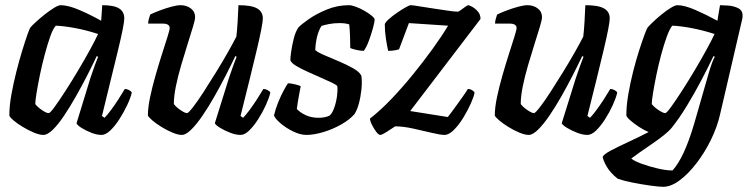

<svg xmlns="http://www.w3.org/2000/svg" viewBox="-20 -520 2898 740"><path d="M147 0Q132 0 110.5 -9Q89 -18 67.5 -31Q46 -44 31.5 -56.5Q17 -69 16 -75Q16 -112 24 -156Q32 -200 43 -243.5Q54 -287 65.5 -324.5Q77 -362 85.5 -386Q94 -410 97 -414Q103 -421 118 -435Q133 -449 152 -464Q171 -479 188 -489.5Q205 -500 214 -500Q243 -500 286 -481.5Q329 -463 370 -440L374 -500Q419 -500 439 -487.5Q459 -475 459 -449Q459 -426 435 -327Q411 -228 373 -73L383 -66Q393 -76 407.5 -95.5Q422 -115 436.5 -137.5Q451 -160 461 -177Q470 -177 478 -172.5Q486 -168 488 -163Q483 -142 470 -114.5Q457 -87 440 -60.5Q423 -34 405 -17Q387 0 371 0Q353 0 331.5 -8.5Q310 -17 293.5 -27.5Q277 -38 275 -45L328 -218Q337 -245 345.5 -268.5Q354 -292 358 -301L353 -304Q337 -270 316 -229Q295 -188 272 -147.5Q249 -107 226.5 -73.5Q204 -40 183.5 -20Q163 0 147 0ZM168 -84Q173 -84 190.5 -108Q208 -132 232.5 -170Q257 -208 282 -250Q307 -292 327.5 -329.5Q348 -367 358 -389Q312 -404 268.5 -412Q225 -420 195 -421Q184 -409 173.5 -379Q163 -349 152.5 -310Q142 -271 134 -232Q126 -193 121 -162.5Q116 -132 116 -119Q125 -107 142 -95.5Q159 -84 168 -84Z M681 0Q666 0 644.5 -9Q623 -18 602 -31Q581 -44 566.5 -56.5Q552 -69 550 -75Q550 -105 558.5 -145.5Q567 -186 579.5 -229.5Q592 -273 604.5 -312Q617 -351 625.5 -378Q634 -405 634 -412Q634 -429 607 -429H551Q551 -438 554 -448Q557 -458 559 -464Q573 -471 595.5 -479.5Q618 -488 640 -494Q662 -500 676 -500Q699 -500 715.5 -487.5Q732 -475 732 -454Q732 -444 723.5 -416Q715 -388 703 -350Q691 -312 678.5 -269.5Q666 -227 658 -188Q650 -149 650 -119Q659 -107 676 -95.5Q693 -84 701 -84Q706 -84 723.5 -106.5Q741 -129 764 -164.5Q787 -200 812 -240.5Q837 -281 858 -318Q879 -355 891 -379Q894 -404 896 -439Q898 -474 899 -500Q949 -500 971 -487.5Q993 -475 993 -449Q993 -426 969.5 -327Q946 -228 907 -73L917 -66Q927 -76 941.5 -95.5Q956 -115 970.5 -137.5Q985 -160 995 -177Q1004 -177 1012 -172.5Q1020 -168 1022 -163Q1017 -142 1004.5 -114.5Q992 -87 975 -60.5Q958 -34 940.5 -17Q923 0 907 0Q889 0 867 -8.5Q845 -17 828 -27.5Q811 -38 808 -45L862 -218Q871 -245 879.5 -268.5Q888 -292 892 -301L887 -304Q871 -270 850 -229Q829 -188 806 -147.5Q783 -107 760 -73.5Q737 -40 716.5 -20Q696 0 681 0Z M1161 0Q1137 0 1109.5 -13.5Q1082 -27 1061 -45Q1040 -63 1036 -75Q1042 -101 1052.5 -126.5Q1063 -152 1073.5 -171.5Q1084 -191 1090 -199Q1101 -199 1117 -195Q1133 -191 1139 -188Q1136 -173 1131.5 -148Q1127 -123 1124 -100Q1137 -86 1158.5 -76Q1180 -66 1208 -66Q1218 -66 1230 -68Q1242 -70 1251 -75Q1261 -84 1268.5 -105.5Q1276 -127 1279 -150.5Q1282 -174 1280 -188Q1277 -193 1259 -201.5Q1241 -210 1216 -221Q1191 -232 1165.5 -243.5Q1140 -255 1121.5 -266Q1103 -277 1099 -288Q1099 -299 1102.5 -323Q1106 -347 1112.5 -372.5Q1119 -398 1130 -414Q1140 -425 1169 -445.5Q1198 -466 1239 -483Q1280 -500 1325 -500Q1335 -500 1351.5 -494Q1368 -488 1384.5 -478.5Q1401 -469 1412.5 -459.5Q1424 -450 1424 -444Q1424 -436 1417.5 -412Q1411 -388 1401.5 -362.5Q1392 -337 1382 -324Q1369 -324 1352 -328Q1335 -332 1330 -335Q1330 -357 1329 -382.5Q1328 -408 1326 -426Q1311 -431 1288 -431Q1266 -431 1246.5 -427Q1227 -423 1219 -420Q1198 -387 1195 -327Q1205 -318 1231 -307Q1257 -296 1287.5 -283Q1318 -270 1342.5 -256Q1367 -242 1373 -227Q1376 -204 1373 -175Q1370 -146 1363 -120.5Q1356 -95 1346 -80Q1328 -59 1295.5 -40.5Q1263 -22 1226.5 -11Q1190 0 1161 0Z M1446 0Q1439 0 1430 -12Q1421 -24 1413.5 -39Q1406 -54 1406 -63Q1446 -94 1488.5 -138.5Q1531 -183 1572 -233.5Q1613 -284 1648 -332.5Q1683 -381 1707 -421L1556 -431L1518 -330Q1512 -328 1501 -326Q1490 -324 1476 -324Q1472 -341 1467.5 -370Q1463 -399 1463 -427Q1466 -435 1479.5 -447Q1493 -459 1510.5 -471Q1528 -483 1543 -491.5Q1558 -500 1563 -500Q1570 -500 1594 -496Q1618 -492 1648.5 -487.5Q1679 -483 1705.5 -479Q1732 -475 1744 -475Q1748 -475 1756.5 -481.5Q1765 -488 1773.5 -494Q1782 -500 1785 -500Q1788 -500 1799.5 -494Q1811 -488 1821.5 -476Q1832 -464 1832 -447L1561 -92L1706 -69Q1710 -74 1720.5 -88Q1731 -102 1743.5 -119.5Q1756 -137 1767 -152.5Q1778 -168 1783 -177Q1792 -177 1799.5 -172.5Q1807 -168 1809 -163Q1807 -149 1795 -122Q1783 -95 1766 -67Q1749 -39 1729.5 -19.5Q1710 0 1693 0Q1678 0 1644.5 -8Q1611 -16 1572.5 -24.5Q1534 -33 1503 -33Q1488 -23 1470 -11.5Q1452 0 1446 0Z M2018 0Q2003 0 1981.5 -9Q1960 -18 1939 -31Q1918 -44 1903.5 -56.5Q1889 -69 1887 -75Q1887 -105 1895.5 -145.5Q1904 -186 1916.5 -229.5Q1929 -273 1941.5 -312Q1954 -351 1962.5 -378Q1971 -405 1971 -412Q1971 -429 1944 -429H1888Q1888 -438 1891 -448Q1894 -458 1896 -464Q1910 -471 1932.5 -479.5Q1955 -488 1977 -494Q1999 -500 2013 -500Q2036 -500 2052.5 -487.5Q2069 -475 2069 -454Q2069 -444 2060.5 -416Q2052 -388 2040 -350Q2028 -312 2015.5 -269.5Q2003 -227 1995 -188Q1987 -149 1987 -119Q1996 -107 2013 -95.5Q2030 -84 2038 -84Q2043 -84 2060.5 -106.5Q2078 -129 2101 -164.5Q2124 -200 2149 -240.5Q2174 -281 2195 -318Q2216 -355 2228 -379Q2231 -404 2233 -439Q2235 -474 2236 -500Q2286 -500 2308 -487.5Q2330 -475 2330 -449Q2330 -426 2306.5 -327Q2283 -228 2244 -73L2254 -66Q2264 -76 2278.5 -95.5Q2293 -115 2307.5 -137.5Q2322 -160 2332 -177Q2341 -177 2349 -172.5Q2357 -168 2359 -163Q2354 -142 2341.5 -114.5Q2329 -87 2312 -60.5Q2295 -34 2277.5 -17Q2260 0 2244 0Q2226 0 2204 -8.5Q2182 -17 2165 -27.5Q2148 -38 2145 -45L2199 -218Q2208 -245 2216.5 -268.5Q2225 -292 2229 -301L2224 -304Q2208 -270 2187 -229Q2166 -188 2143 -147.5Q2120 -107 2097 -73.5Q2074 -40 2053.5 -20Q2033 0 2018 0Z M2536 200Q2521 200 2488 195.5Q2455 191 2419.5 184Q2384 177 2361 169Q2332 146 2318.5 122.5Q2305 99 2303 85Q2306 75 2334.5 60Q2363 45 2403 26.5Q2443 8 2480 -11Q2461 -19 2442 -31.5Q2423 -44 2409.5 -56Q2396 -68 2394 -75Q2394 -112 2401.5 -156Q2409 -200 2420 -243.5Q2431 -287 2443 -324.5Q2455 -362 2464 -386Q2473 -410 2476 -414Q2482 -421 2496.5 -435Q2511 -449 2529.5 -464Q2548 -479 2565 -489.5Q2582 -500 2591 -500Q2618 -500 2660.5 -481.5Q2703 -463 2745 -440L2755 -500Q2766 -500 2787 -498.5Q2808 -497 2825 -488.5Q2842 -480 2842 -460Q2842 -453 2841 -448L2755 -78Q2744 -30 2720 19Q2696 68 2664.5 109Q2633 150 2599.5 175Q2566 200 2536 200ZM2544 -84Q2549 -84 2566.5 -108Q2584 -132 2608.5 -170Q2633 -208 2658 -250Q2683 -292 2703.5 -329.5Q2724 -367 2734 -389Q2687 -404 2644 -412Q2601 -420 2571 -421Q2561 -409 2550 -379Q2539 -349 2528.5 -310Q2518 -271 2510 -232Q2502 -193 2497 -162.5Q2492 -132 2492 -119Q2501 -107 2518.5 -95.5Q2536 -84 2544 -84ZM2572 137Q2594 113 2615 68Q2636 23 2656 -45L2710 -233Q2725 -285 2735 -301L2730 -304Q2710 -262 2683.5 -211.5Q2657 -161 2627.5 -112.5Q2598 -64 2570 -29Q2559 -15 2537.5 2Q2516 19 2491.5 35.5Q2467 52 2446 67Q2425 82 2413 91Q2425 101 2454 111.5Q2483 122 2515.5 129.5Q2548 137 2572 137Z"/></svg>

Font: Texturina 72pt 72pt SemiBold
Style: Italic
Weight: 600
Italic angle: -11°
Designer: Guillermo Torres Carreño
Foundry: Omnibus-Type
Version: Version 1.002; ttfautohint (v1.8.3)